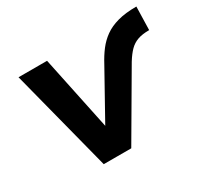

<svg xmlns="http://www.w3.org/2000/svg" viewBox="-112 -664 863 816"><g transform="rotate(-30 319.0 -255.5)"><path d="M183 0 54 -501H194L270 -138L397 -366Q415 -400 435 -426Q455 -452 481.5 -471Q508 -490 546 -500.5Q584 -511 638 -511L635 -397Q601 -397 578.5 -389Q556 -381 539 -364Q522 -347 504 -318L318 0Z"/></g></svg>

Font: Nunito Sans 7pt
Style: Bold Italic
Weight: 700
Italic angle: -9°
Version: Version 3.101;gftools[0.9.27]